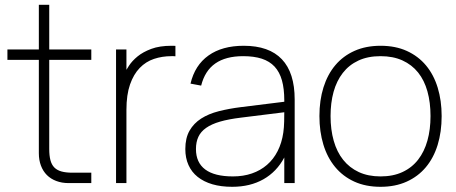

<svg xmlns="http://www.w3.org/2000/svg" viewBox="-20 -740 1845 776"><path d="M10 -498H349V-540H10ZM349 -42H273Q246.5 -42 228.5 -47Q210.5 -52 199.5 -63.2Q188.5 -74.5 183.8 -92.8Q179 -111 179 -138V-720.5H137V-131V-120.5Q137 -93 145.5 -70.5Q154 -48 169.5 -32.5Q185 -17 207.5 -8.5Q230 0 257.5 0H268H349Z M689 -512.5Q685 -513 681 -513Q677 -513 673 -513Q635.5 -513 602.5 -502Q569.5 -491 544.8 -465.5Q520 -440 505.5 -398.5Q491 -357 491 -296L481 -439.5Q488 -454 501 -474Q514 -494 536 -512Q558 -530 591.5 -542.5Q625 -555 673 -555Q677 -555 681 -555Q685 -555 689 -554.5ZM449 0V-540H491V0Z M965 -555Q878 -555 822.8 -515.8Q767.5 -476.5 750 -402L793 -394Q808 -454 850.2 -483.5Q892.5 -513 963 -513Q1006.5 -513 1038 -502.8Q1069.5 -492.5 1089.8 -470.8Q1110 -449 1119.5 -415.2Q1129 -381.5 1129 -334V-291Q1129 -273 1128.5 -249Q1128 -225 1125 -204Q1119 -162.5 1102.2 -129.5Q1085.5 -96.5 1059.2 -73.8Q1033 -51 998.2 -39Q963.5 -27 921.5 -27Q847 -27 809.5 -55Q772 -83 772 -137.5Q772 -166 781.8 -187Q791.5 -208 813.2 -223.2Q835 -238.5 869.5 -248.5Q904 -258.5 953.5 -264.5L1134.5 -287L1135 -329.5L953.5 -307Q905.5 -301 864.2 -290.5Q823 -280 793 -260.8Q763 -241.5 746 -211.8Q729 -182 729 -137.5Q729 -101.5 741.8 -73Q754.5 -44.5 779 -25Q803.5 -5.5 838.5 4.8Q873.5 15 918.5 15Q991 15 1044.8 -15.5Q1098.5 -46 1129 -103.5V0H1171V-338Q1171 -446 1119.2 -500.5Q1067.5 -555 965 -555Z M1518 15Q1577.5 15 1623.5 -5.8Q1669.5 -26.5 1701 -64Q1732.5 -101.5 1748.8 -154.2Q1765 -207 1765 -271Q1765 -333.5 1749 -385.8Q1733 -438 1701.8 -475.5Q1670.5 -513 1624.5 -534Q1578.5 -555 1518 -555Q1459 -555 1413 -534.5Q1367 -514 1335.5 -476.8Q1304 -439.5 1287.5 -387.2Q1271 -335 1271 -271Q1271 -208 1287 -155.5Q1303 -103 1334.5 -65Q1366 -27 1412 -6Q1458 15 1518 15ZM1518 -27Q1468 -27 1430.2 -44.5Q1392.5 -62 1367 -94Q1341.5 -126 1328.8 -171Q1316 -216 1316 -271Q1316 -324.5 1328.2 -368.8Q1340.5 -413 1365.5 -445.2Q1390.5 -477.5 1428.5 -495.2Q1466.5 -513 1518 -513Q1568.5 -513 1606.5 -495.8Q1644.5 -478.5 1669.8 -447Q1695 -415.5 1707.5 -370.8Q1720 -326 1720 -271Q1720 -216.5 1707.5 -171.8Q1695 -127 1670 -94.8Q1645 -62.5 1607 -44.8Q1569 -27 1518 -27Z"/></svg>

Font: Vela Sans GX ExtLt
Style: Regular
Weight: 200
Designer: Principal design: Mikhail Sharanda - project Manrope.
Design modification: Ravid Balaliev
Foundry: Mikhail Sharanda
Version: Version 1.001